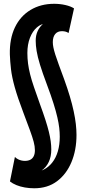

<svg xmlns="http://www.w3.org/2000/svg" viewBox="-20 -770 450 1010"><path d="M160.2 220.4Q134.8 220.4 110.7 216.2Q86.6 212 66.5 203.8Q46.4 195.6 32.4 184.4L58.4 55.6Q66.2 63.4 74.9 67.8Q83.6 72.2 93 74.3Q102.4 76.4 110.6 76.4Q127.4 76.4 139.2 70.4Q151 64.4 157.3 51.8Q163.6 39.2 163.6 20.2Q163.6 0.2 157.2 -24.1Q150.8 -48.4 137.4 -84.9Q124 -121.4 102.4 -178.8Q72.6 -257.2 57.5 -311.4Q42.4 -365.6 37.8 -406.1Q33.2 -446.6 31.8 -483.6Q30 -566.2 58.4 -625.7Q86.8 -685.2 140.5 -717.6Q194.2 -750 265 -750Q295.8 -750 324 -743.5Q352.2 -737 369.4 -725.8L340.8 -596.4Q331.8 -602 323.5 -604Q315.2 -606 305.6 -606Q282.8 -606 270.3 -590.8Q257.8 -575.6 257.8 -548.2Q257.8 -535.6 260.9 -520.2Q264 -504.8 270.9 -482.8Q277.8 -460.8 289.4 -429.4Q301 -398 317.6 -352.8Q335 -304.6 347.4 -262.9Q359.8 -221.2 367.6 -184.8Q375.4 -148.4 378.9 -117.7Q382.4 -87 382.4 -60.4Q382.4 19.4 355.8 83Q329.2 146.6 279.8 183.5Q230.4 220.4 160.2 220.4ZM151 135.6Q183.6 135.6 209.7 122.4Q235.8 109.2 255.1 84.7Q274.4 60.2 284.4 25.7Q294.4 -8.8 294.4 -51.2Q294.4 -73.4 291.6 -97.5Q288.8 -121.6 281.7 -152.8Q274.6 -184 261.5 -225.7Q248.4 -267.4 227.2 -324Q203.4 -387.2 190.5 -429.4Q177.6 -471.6 172.7 -501.5Q167.8 -531.4 167.8 -555.6Q167.8 -584.6 178.1 -606.7Q188.4 -628.8 205.7 -643.4Q223 -658 242 -664L260.4 -632.6Q252.2 -640 244.1 -643.1Q236 -646.2 225.6 -646.2Q197.6 -646.2 174.4 -626.2Q151.2 -606.2 137.6 -571.2Q124 -536.2 124 -491.2Q124 -462.8 127.5 -435.9Q131 -409 138.5 -378.9Q146 -348.8 159.1 -310.8Q172.2 -272.8 190.4 -221.6Q207.4 -175.2 218.9 -139.6Q230.4 -104 237.1 -76.4Q243.8 -48.8 246.8 -26.5Q249.8 -4.2 249.8 16Q249.8 53.8 236.5 82Q223.2 110.2 198.9 127.1Q174.6 144 141.6 146.4L103.2 123.2Q116.2 128.8 127.6 132.2Q139 135.6 151 135.6Z"/></svg>

Font: Georama ExtraCondensed Thin
Style: Regular
Weight: 100
Width: 2
Designer: Jean-Baptiste Levee
Foundry: Production Type
Version: Version 1.001